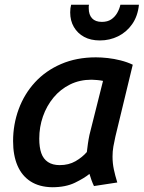

<svg xmlns="http://www.w3.org/2000/svg" viewBox="-20 -775 604 807"><path d="M199 12Q145 11 108.5 -12.5Q72 -36 53.5 -79Q35 -122 35 -182Q35 -252 58.5 -316Q82 -380 127 -429Q172 -478 237 -506Q302 -534 383 -534Q406 -534 433 -531Q460 -528 487.5 -521Q515 -514 538 -503L465 -201Q460 -179 456.5 -159Q453 -139 453 -117Q453 -89 458.5 -63Q464 -37 473 -8L375 7Q370 -3 364.5 -18Q359 -33 356 -44Q334 -26 295 -7Q256 12 199 12ZM231 -81Q269 -81 297.5 -97.5Q326 -114 345 -136Q347 -153 349.5 -171Q352 -189 356 -208L413 -435Q404 -437 389.5 -438.5Q375 -440 365 -440Q315 -440 274.5 -420Q234 -400 205 -365Q176 -330 160.5 -285.5Q145 -241 145 -192Q145 -156 153.5 -131.5Q162 -107 181.5 -94Q201 -81 231 -81ZM400 -605Q361 -605 333.5 -620Q306 -635 290.5 -661.5Q275 -688 275 -723Q275 -741 279 -755H354Q353 -752 353 -748.5Q353 -745 353 -740Q353 -713 367 -698Q381 -683 408 -683Q432 -683 447.5 -693.5Q463 -704 472.5 -720.5Q482 -737 486 -755H564Q559 -707 535.5 -673.5Q512 -640 476.5 -622.5Q441 -605 400 -605Z"/></svg>

Font: Ubuntu Sans Mono Medium
Style: Italic
Weight: 500
Italic angle: -13.5°
Monospace: yes
Designer: Dalton Maag Ltd
Foundry: Dalton Maag Ltd
Version: Version 1.006